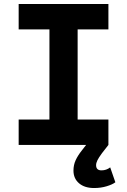

<svg xmlns="http://www.w3.org/2000/svg" viewBox="-20 -730 640 967"><path d="M74 0V-128H229V-582H74V-710H526V-582H371V-128H526V0ZM454 217Q406 217 378 193Q350 169 350 129Q350 101 361 77Q372 53 392 28L426 -16L526 0L494 41Q477 64 470.5 77.5Q464 91 464 102Q464 128 491 128Q516 128 535 113L561 188Q547 199 517.5 208Q488 217 454 217Z"/></svg>

Font: Geist Mono
Style: Bold
Weight: 700
Monospace: yes
Designer: Basement.studio, Andrés Briganti, Mateo Zaragoza
Foundry: Basement.studio, Vercel, Andrés Briganti, Guido Ferreyra, Mateo Zaragoza
Version: Version 1.500; ttfautohint (v1.8.4.7-5d5b)